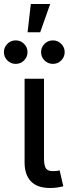

<svg xmlns="http://www.w3.org/2000/svg" viewBox="-49 -942 350 966"><path d="M204.1 3.9Q138.7 3.9 106.7 -29.5Q74.7 -63 74.7 -124.5V-545.9H172.4V-146Q172.4 -110.4 181.4 -95.7Q190.4 -81.1 216.8 -81.1Q230.5 -81.1 237.8 -82Q245.1 -83 251 -85L269.5 -4.9Q257.8 -1.5 240.2 1.2Q222.7 3.9 204.1 3.9ZM217.3 -620.6Q192.4 -620.6 175 -637.9Q157.7 -655.3 157.7 -679.7Q157.7 -704.1 175 -721.4Q192.4 -738.8 217.3 -738.8Q241.7 -738.8 259 -721.4Q276.4 -704.1 276.4 -679.7Q276.4 -655.3 259 -637.9Q241.7 -620.6 217.3 -620.6ZM30.3 -620.6Q5.4 -620.6 -12 -637.9Q-29.3 -655.3 -29.3 -679.7Q-29.3 -704.1 -12 -721.4Q5.4 -738.8 30.3 -738.8Q54.7 -738.8 72 -721.4Q89.4 -704.1 89.4 -679.7Q89.4 -655.3 72 -637.9Q54.7 -620.6 30.3 -620.6ZM89.8 -779.8 106 -921.9H203.6L153.3 -779.8Z"/></svg>

Font: Inter Cardless
Style: Regular
Weight: 400
Designer: Rasmus Andersson
Foundry: rsms
Version: Version 4.001;git-9221beed3